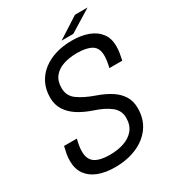

<svg xmlns="http://www.w3.org/2000/svg" viewBox="-207 -980 998 1105"><g transform="rotate(-30 291.5 -428.0)"><path d="M229.5 10Q166 10 119 -8.2Q72 -26.5 46.5 -62.2Q21 -98 21 -151Q21 -175.5 24.8 -196Q28.5 -216.5 35 -243.5H120Q113.5 -217.5 110.8 -199.5Q108 -181.5 108 -164Q108 -111 141.2 -89Q174.5 -67 238 -67Q292 -67 334.5 -81.8Q377 -96.5 401.5 -127.2Q426 -158 426 -206.5Q426 -254 387.2 -284.5Q348.5 -315 282 -336.5Q231.5 -353.5 191.2 -378.8Q151 -404 127.8 -440Q104.5 -476 104.5 -523.5Q104.5 -577 125.2 -618.5Q146 -660 183 -688.5Q220 -717 269 -731.8Q318 -746.5 375 -746.5Q438.5 -746.5 485.2 -728.8Q532 -711 557.5 -676.5Q583 -642 583 -591Q583 -569 579.5 -547Q576 -525 570.5 -501H485Q490.5 -524 493.2 -542.2Q496 -560.5 496 -578.5Q496 -629.5 462.5 -649.5Q429 -669.5 366 -669.5Q315 -669.5 275 -656Q235 -642.5 212 -613.8Q189 -585 189 -539Q189 -486.5 230 -456.8Q271 -427 339.5 -403Q393 -384.5 431.5 -359.5Q470 -334.5 490.8 -300.5Q511.5 -266.5 511.5 -221Q511.5 -147.5 474.2 -95.8Q437 -44 373.2 -17Q309.5 10 229.5 10ZM326 -775.5 467 -866H550.5L403.5 -775.5Z"/></g></svg>

Font: Epilogue
Style: Italic
Weight: 400
Italic angle: -12°
Designer: Tyler Finck
Foundry: Etcetera Type Co
Version: Version 2.112